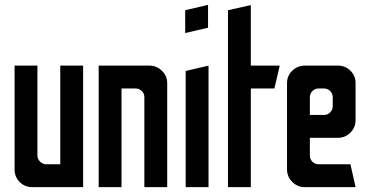

<svg xmlns="http://www.w3.org/2000/svg" viewBox="-20 -770 1523 790"><path d="M113 0Q82 0 61 -21Q40 -42 40 -73V-500H134V-130Q134 -116 145 -105Q156 -94 170 -94H228V-500H322V0Z M386 0V-500H595Q624 -500 646 -479Q668 -458 668 -428V0H574V-370Q574 -386 563 -396Q552 -406 538 -406H480V0Z M742 -634V-728L836 -750V-656ZM744 0V-478L838 -500V0Z M918 0V-728L1012 -749V-500H1131L1109 -406H1012V0Z M1234 0Q1204 0 1182.5 -21.5Q1161 -43 1161 -73V-428Q1161 -458 1182.5 -479Q1204 -500 1234 -500H1370Q1401 -500 1422 -479Q1443 -458 1443 -428V-276Q1443 -246 1422 -224.5Q1401 -203 1370 -203H1255V-130Q1255 -115 1265.5 -104.5Q1276 -94 1292 -94H1422L1443 0ZM1255 -297H1313Q1328 -297 1338.5 -307.5Q1349 -318 1349 -333V-370Q1349 -385 1338.5 -395.5Q1328 -406 1313 -406H1292Q1276 -406 1265.5 -395.5Q1255 -385 1255 -370Z"/></svg>

Font: Odibee Sans
Style: Regular
Weight: 400
Designer: James Barnard - Barnard Co. Limited
Version: Version 2.001; ttfautohint (v1.8.3)